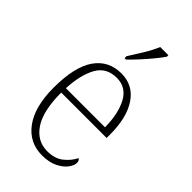

<svg xmlns="http://www.w3.org/2000/svg" viewBox="-235 -843 930 930"><g transform="rotate(45 229.5 -378.0)"><path d="M248 10Q160 10 108 -61Q56 -132 56 -262Q56 -404 104 -473.5Q152 -543 240 -543Q320 -543 365 -477Q410 -411 410 -294V-271H99Q99 -146 140.5 -84Q182 -22 252 -22Q303 -22 335 -47.5Q367 -73 383 -106Q394 -100 394 -84Q394 -66 377.5 -44Q361 -22 328.5 -6Q296 10 248 10ZM368 -302Q367 -395 335.5 -453.5Q304 -512 239 -512Q169 -512 137 -455.5Q105 -399 100 -302ZM198 -619Q220 -653 244 -692.5Q268 -732 282 -766H338V-756Q327 -739 304 -711Q281 -683 255 -654.5Q229 -626 208 -606H198Z"/></g></svg>

Font: Noto Serif Georgian SemiCondensed ExtraLight
Style: Regular
Weight: 200
Width: 4
Designer: Monotype Design Team, Akaki Razmadze
Foundry: Google LLC
Version: Version 2.003; ttfautohint (v1.8.4.7-5d5b)